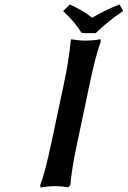

<svg xmlns="http://www.w3.org/2000/svg" viewBox="-20 -825 566 851"><path d="M359.9 -645Q390.6 -645 424.8 -650.9L426.8 -641.1Q403.3 -578.1 375 -441.9Q366.7 -401.9 349.9 -321.5Q333 -241.2 324.2 -201.2Q296.9 -74.2 292 -4.9L283.2 4.9Q250 0 225.1 0Q195.3 0 159.2 5.9L158.2 -3.9Q180.7 -62.5 210 -203.1Q211.9 -211.4 261.2 -443.8Q285.6 -558.1 293 -640.1Q293 -640.6 293.9 -645.5Q294.9 -650.4 294.9 -650.9Q331.1 -645 359.9 -645ZM354 -678.2 340.8 -680.2Q313.5 -726.1 259.8 -775.9L289.1 -805.2Q355 -775.4 388.2 -746.1Q446.3 -781.2 509.8 -805.2L525.9 -775.9Q465.3 -736.8 403.8 -678.2Z"/></svg>

Font: Linear Smooth
Style: Bold Italic
Weight: 700
Designer: Philipp H. Poll, Flanker
Foundry: Philipp H. Poll, reworked by Flanker
Version: Version 1.061 | FøM Fix